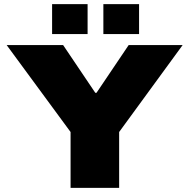

<svg xmlns="http://www.w3.org/2000/svg" viewBox="-20 -905 912 925"><path d="M320 0V-269L12 -688H284L439 -458H445L600 -688H860L554 -269V0ZM231 -741V-885H402V-741ZM478 -741V-885H650V-741Z"/></svg>

Font: Archivo SemiExpanded Black
Style: Regular
Weight: 900
Width: 6
Designer: Hector Gatti
Foundry: Omnibus-Type
Version: Version 2.001